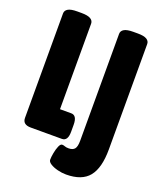

<svg xmlns="http://www.w3.org/2000/svg" viewBox="-159 -800 898 1078"><g transform="rotate(20 290.0 -261.0)"><path d="M367 180Q342 180 316 173.5Q290 167 272.5 156Q255 145 255 132Q255 116 259.5 91.5Q264 67 272 48.5Q280 30 290 30Q299 30 307 33.5Q315 37 330 37Q355 37 366 23.5Q377 10 377 -25V-664Q377 -682 394 -692Q411 -702 448 -702H475Q512 -702 528.5 -692Q545 -682 545 -664V-35Q545 76 503 128Q461 180 367 180ZM91 0Q42 0 42 -40V-664Q42 -682 59 -692Q76 -702 113 -702H139Q176 -702 193 -692Q210 -682 210 -664V-153H277Q312 -153 312 -97V-55Q312 0 277 0Z"/></g></svg>

Font: Asap Condensed ExtraBold
Style: Regular
Weight: 800
Width: 3
Designer: Pablo Cosgaya
Foundry: Omnibus-Type
Version: Version 3.001; ttfautohint (v1.8.4.7-5d5b)